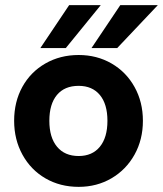

<svg xmlns="http://www.w3.org/2000/svg" viewBox="-20 -717 634 747"><path d="M35 -247Q35 -321 67 -379Q99 -437 156.5 -470Q214 -503 286 -503Q357 -503 414 -470Q471 -437 503.5 -378.5Q536 -320 536 -247Q536 -174 503.5 -115.5Q471 -57 414 -23.5Q357 10 286 10Q214 10 157 -23Q100 -56 67.5 -115Q35 -174 35 -247ZM398 -247Q398 -312 368.5 -347.5Q339 -383 286 -383Q231 -383 201.5 -347.5Q172 -312 172 -247Q172 -182 202 -146Q232 -110 286 -110Q339 -110 368.5 -146Q398 -182 398 -247ZM448 -697H594L436 -530H336ZM249 -697H372L236 -530H137Z"/></svg>

Font: Hanken Grotesk ExtraBold
Style: Regular
Weight: 800
Designer: Alfredo Marco Pradil
Foundry: Hanken Design Co.
Version: Version 3.014